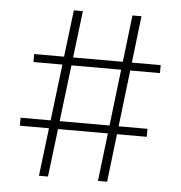

<svg xmlns="http://www.w3.org/2000/svg" viewBox="-48 -685 688 731"><g transform="rotate(5 295.5 -319.5)"><path d="M127.5 0 205 -639H239.5L162 0ZM38.5 -183.5V-214H523.5V-183.5ZM353 0 429 -639H463.5L388 0ZM69 -429.5V-460H552.5V-429.5Z"/></g></svg>

Font: Anek Gurmukhi ExtraLight
Style: Regular
Weight: 250
Designer: Sarang Kulkarni (Gurmukhi), Yesha Goshar (Latin)
Foundry: Ek Type
Version: Version 1.003